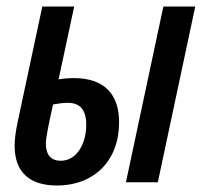

<svg xmlns="http://www.w3.org/2000/svg" viewBox="-20 -560 620 590"><path d="M155 10C270 10 346 -67 346 -184C346 -270 301 -320 207 -320C188 -320 171 -318 160 -316L208 -540H110L34 -184C28 -155 25 -132 25 -112C25 -26 76 10 155 10ZM367 0H465L580 -540H482ZM167 -66C131 -66 121 -91 121 -119C121 -135 127 -167 143 -239C159 -242 175 -244 188 -244C227 -244 245 -222 245 -176C245 -119 216 -66 167 -66Z"/></svg>

Font: Noto Sans UI Condensed Medium
Style: Italic
Weight: 500
Width: 3
Italic angle: -12°
Designer: Monotype Design Team
Foundry: Monotype Imaging Inc.
Version: Version 1.901